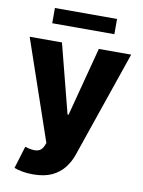

<svg xmlns="http://www.w3.org/2000/svg" viewBox="-100 -795 794 1067"><g transform="rotate(10 297.5 -261.0)"><path d="M161.1 204.6Q128.4 204.6 102.1 199.7Q72.3 194.3 54.7 187L93.3 61Q117.2 69.3 139.6 70.8Q160.2 72.3 175.3 64.5Q190.9 55.7 198.7 36.1L205.1 20L11.2 -545.4H193.4L293.5 -156.2H299.3L401.4 -545.4H584L378.4 52.2Q364.3 95.7 336.4 130.9Q309.6 165 266.6 185.1Q224.1 204.6 161.1 204.6ZM121.6 -727.1H472.2V-641.1H121.6Z"/></g></svg>

Font: My Font
Style: Regular
Weight: 500
Designer: Rasmus Andersson
Foundry: rsms
Version: Version 0.001